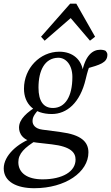

<svg xmlns="http://www.w3.org/2000/svg" viewBox="-45 -763 593 1024"><path d="M56.5 -82.3C56.5 -53 73.9 -11.2 151.3 -2.3L230.9 6.8C334 18.7 358 51.4 358 88.3C358 151.9 288.5 193.5 181.9 193.5C100.9 193.5 52.8 159.7 52.8 101.9C52.8 56.1 85.6 24.2 151.8 -16.3L131.8 -28.3C50 -0.4 -25.1 66.1 -25.1 135C-25.1 206.8 44.9 240.8 137.6 240.8C304.1 240.8 426.6 154.9 426.6 49.8C426.6 -7.3 386.7 -44.6 279.5 -58.5L181.5 -71.5C140.6 -76.5 128.6 -99.3 128.6 -116.3C128.6 -134.2 132.6 -150.1 174.5 -192.8L162.2 -203C96.8 -163.8 56.5 -126.8 56.5 -82.3ZM238.8 -187.1C187 -186.2 160.3 -223.7 160.3 -295.5C160.3 -388.3 194.1 -453.1 264.5 -455C306.3 -456 341 -416.9 341 -352.6C341 -247.4 302.1 -188.1 238.8 -187.1ZM82.9 -290.1C82.9 -208.4 136.9 -154.9 231.2 -154.9C310.7 -154.9 382.3 -213.3 412.3 -341.9C420.3 -375.8 427.2 -399.8 438.2 -423.8L415.2 -396.6C487.6 -417.6 527.7 -427.9 527.7 -471.4C527.7 -479.5 523.7 -485.5 518.8 -491.6C511.6 -495.6 501.6 -497.7 489.4 -497.7C449.1 -497.7 409.2 -467.6 392 -374L399.2 -375C392.4 -445.8 342.2 -487.3 271.6 -487.3C168.2 -487.3 82.9 -399.1 82.9 -290.1ZM434.9 -546 462.1 -567.1 362 -743.3H329.1L173.9 -567.2L193.1 -545.9L359.1 -690H312L434.9 -546Z"/></svg>

Font: Source Serif Variable
Style: Italic
Weight: 389
Italic angle: -12°
Designer: Frank Grießhammer
Foundry: Adobe Systems Incorporated
Version: Version 3.001;hotconv 1.0.111;makeotfexe 2.5.65597